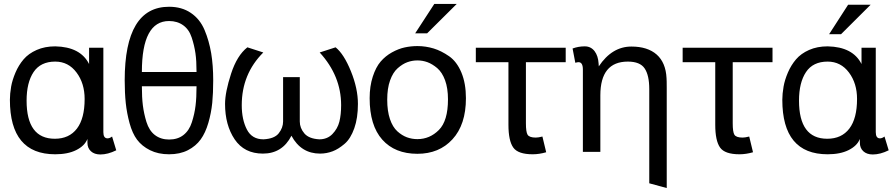

<svg xmlns="http://www.w3.org/2000/svg" viewBox="-20 -764 4504 966"><path d="M405.8 -266.1Q405.8 -344.7 365.2 -398.9Q324.2 -454.1 257.8 -454.1Q184.1 -454.1 148.9 -401.4Q113.8 -348.6 113.8 -257.8Q113.8 -65.9 255.9 -65.9Q328.1 -65.9 367.2 -117.2Q405.8 -168 405.8 -266.1ZM29.8 -262.2Q29.8 -292 36.1 -328.6Q42 -361.8 58.1 -399.4Q73.7 -436 98.6 -465.3Q123.5 -494.6 164.6 -512.7Q205.6 -530.8 257.8 -530.8Q384.8 -528.3 428.2 -441.9V-523.9H500V-99.1Q500 -67.9 521 -67.9Q531.7 -67.9 543.9 -77.1L564.9 -7.8Q522.5 13.2 484.9 13.2Q455.1 13.2 437.5 -2.9Q419.9 -19 419.9 -45.9V-64.9Q406.2 -30.3 363.3 -8.8Q321.3 12.2 257.8 12.2Q29.8 12.2 29.8 -262.2Z M968.8 -330.1H693.8Q693.8 -273.9 698.7 -234.4Q704.1 -191.9 716.8 -150.4Q730.5 -106.9 758.8 -85Q788.6 -62 830.6 -62Q874 -62 902.8 -84.5Q932.1 -107.4 945.3 -148.9Q959 -191.4 963.9 -232.9Q968.8 -272.5 968.8 -330.1ZM830.6 -658.2Q693.8 -658.2 693.8 -401.9H968.8Q968.8 -458.5 963.4 -495.6Q957.5 -536.1 944.3 -575.7Q931.2 -615.7 901.9 -636.7Q872.1 -658.2 830.6 -658.2ZM1052.7 -359.9Q1052.7 -294.9 1047.9 -246.6Q1042.5 -194.3 1028.3 -146Q1013.7 -95.7 989.7 -62.5Q965.3 -28.8 925.3 -8.3Q885.3 12.2 830.6 12.2Q775.9 12.2 734.9 -8.3Q693.8 -28.8 669.4 -61.5Q646 -92.8 631.8 -144.5Q618.2 -194.8 612.8 -245.1Q607.4 -297.4 607.4 -359.9Q607.4 -730 830.6 -730Q894.5 -730 939.9 -699.2Q985.8 -668.5 1009.3 -612.8Q1031.7 -559.6 1042.5 -496.6Q1052.7 -435.1 1052.7 -359.9Z M1488.3 -152.8Q1488.3 -119.6 1511.7 -92.3Q1534.7 -65.9 1586.4 -63Q1626.5 -63 1652.3 -89.4Q1678.7 -116.7 1687.5 -151.9Q1696.3 -187.5 1696.3 -234.9Q1696.3 -382.3 1588.4 -500L1668.5 -525.9Q1710.4 -492.2 1745.6 -405.3Q1780.8 -318.8 1780.8 -241.2Q1780.8 -170.4 1762.7 -119.1Q1744.1 -66.4 1714.4 -41Q1682.6 -13.7 1653.8 -2.9Q1623 8.8 1590.3 8.8Q1494.6 8.8 1446.3 -81.1Q1400.4 8.8 1302.7 8.8Q1209 8.8 1160.6 -63Q1112.3 -134.8 1112.3 -241.2Q1112.3 -299.8 1142.6 -393.1Q1172.4 -484.9 1224.6 -525.9L1304.7 -500Q1196.3 -391.6 1196.3 -234.9Q1196.3 -162.6 1222.2 -112.3Q1247.6 -63 1305.7 -63Q1360.8 -65.9 1382.3 -93.3Q1404.3 -121.1 1404.3 -152.8V-376H1488.3Z M2165 -744.1H2277.8L2128.9 -596.2H2068.8ZM2080.1 -64Q2142.1 -64 2188 -109.9Q2233.9 -155.8 2233.9 -264.2Q2233.9 -320.3 2219.2 -360.4Q2204.6 -399.9 2179.7 -421.4Q2155.3 -441.9 2130.4 -451.2Q2106 -460 2080.1 -460Q2054.2 -460 2029.8 -451.2Q2005.4 -442.4 1981 -420.9Q1957 -399.9 1942.4 -358.9Q1928.2 -319.3 1928.2 -262.2Q1928.2 -205.6 1941.9 -165Q1955.6 -124.5 1979.5 -103Q2002.4 -82.5 2027.3 -73.2Q2052.7 -64 2080.1 -64ZM1839.8 -270Q1839.8 -330.1 1855.5 -378.4Q1871.1 -426.3 1895 -454.1Q1919.4 -482.4 1952.1 -500.5Q1984.9 -518.6 2016.1 -525.4Q2047.9 -532.2 2080.1 -532.2Q2121.6 -532.2 2162.1 -520Q2200.2 -508.3 2239.7 -481Q2278.3 -454.1 2301.3 -399.4Q2324.2 -344.7 2324.2 -270Q2324.2 -136.7 2256.3 -63Q2189.5 9.8 2080.1 9.8Q1966.8 9.8 1903.3 -61.5Q1839.8 -132.8 1839.8 -270Z M2660.2 12.2Q2586.4 12.2 2562.5 -21.5Q2538.1 -55.7 2538.1 -136.2V-451.2H2374V-523.9H2826.2V-451.2H2626V-144Q2626 -100.1 2634.3 -86.4Q2643.1 -71.8 2675.8 -71.8Q2688.5 -71.8 2709 -77.1L2728 2Q2692.9 12.2 2660.2 12.2Z M3246.6 -315.9Q3246.6 -384.8 3223.6 -419.4Q3200.7 -454.1 3138.7 -454.1Q3000.5 -454.1 3000.5 -284.2V0H2912.6V-414.1Q2912.6 -451.2 2890.6 -451.2Q2885.7 -451.2 2874.5 -448.2L2860.8 -520Q2890.1 -530.8 2921.9 -530.8Q2953.1 -530.8 2971.7 -506.3Q2989.3 -482.9 2991.7 -444.8L2992.7 -430.2Q3059.1 -529.8 3156.7 -529.8Q3238.3 -529.8 3284.2 -489.3Q3329.6 -448.7 3333.5 -371.1Q3334.5 -361.3 3334.5 -319.8V182.1L3246.6 158.2Z M3700.7 12.2Q3627 12.2 3603 -21.5Q3578.6 -55.7 3578.6 -136.2V-451.2H3414.6V-523.9H3866.7V-451.2H3666.5V-144Q3666.5 -100.1 3674.8 -86.4Q3683.6 -71.8 3716.3 -71.8Q3729 -71.8 3749.5 -77.1L3768.6 2Q3733.4 12.2 3700.7 12.2Z M4247.1 -740.2H4360.4L4211.4 -591.8H4151.4ZM4292 -266.1Q4292 -344.7 4251.5 -398.9Q4210.4 -454.1 4144 -454.1Q4070.3 -454.1 4035.2 -401.4Q4000 -348.6 4000 -257.8Q4000 -65.9 4142.1 -65.9Q4214.4 -65.9 4253.4 -117.2Q4292 -168 4292 -266.1ZM3916 -262.2Q3916 -292 3922.4 -328.6Q3928.2 -361.8 3944.3 -399.4Q3960 -436 3984.9 -465.3Q4009.8 -494.6 4050.8 -512.7Q4091.8 -530.8 4144 -530.8Q4271 -528.3 4314.5 -441.9V-523.9H4386.2V-99.1Q4386.2 -67.9 4407.2 -67.9Q4418 -67.9 4430.2 -77.1L4451.2 -7.8Q4408.7 13.2 4371.1 13.2Q4341.3 13.2 4323.7 -2.9Q4306.2 -19 4306.2 -45.9V-64.9Q4292.5 -30.3 4249.5 -8.8Q4207.5 12.2 4144 12.2Q3916 12.2 3916 -262.2Z"/></svg>

Font: Miedinger*
Style: Book
Weight: 400
Version: Version 001.000